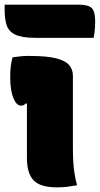

<svg xmlns="http://www.w3.org/2000/svg" viewBox="-20 -798 430 827"><path d="M96 -117Q96 -138 96 -160.5Q96 -183 96 -207.5Q96 -232 96 -256.5Q96 -281 96 -305.5Q96 -330 96 -352H90Q88 -350 86 -348Q84 -346 81.5 -345Q79 -344 76.5 -343.5Q74 -343 70 -343Q51 -343 37.5 -376Q24 -409 24 -465Q24 -493 26.5 -513Q29 -533 34 -551Q41 -552 49 -553Q57 -554 65 -555Q73 -556 81 -556.5Q89 -557 97 -557Q105 -557 111 -557Q183 -557 223 -546.5Q263 -536 278.5 -517Q294 -498 294 -472Q294 -436 294 -397.5Q294 -359 294 -319Q294 -279 294 -239.5Q294 -200 294 -163Q294 -131 295.5 -103.5Q297 -76 301 -50.5Q305 -25 312 0Q289 4 269.5 6.5Q250 9 224 9Q154 9 125 -21Q96 -51 96 -117ZM0 -778H317Q359 -778 374.5 -764Q390 -750 390 -706Q390 -691 389 -677.5Q388 -664 386.5 -653Q385 -642 383 -635H133Q74 -635 45.5 -649Q17 -663 8.5 -690Q0 -717 0 -756Q0 -760 0 -764Q0 -768 0 -771.5Q0 -775 0 -778Z"/></svg>

Font: Recursive Casual Black
Style: Regular
Weight: 900
Version: Version 1.047